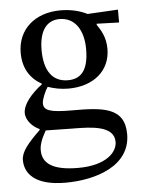

<svg xmlns="http://www.w3.org/2000/svg" viewBox="-52 -526 588 803"><g transform="rotate(-5 242.0 -125.0)"><path d="M191 235C317 235 465 189 465 55C465 -60 369 -64 243 -64C151 -64 125 -74 125 -104C125 -121 141 -157 151 -171C177 -162 205 -156 237 -156C342 -156 414 -215 414 -308C414 -358 392 -391 378 -411V-416L472 -413V-467L344 -460C312 -476 274 -485 232 -485C126 -485 51 -422 51 -322C51 -257 80 -213 128 -186V-184C81 -148 46 -106 46 -70C46 -39 74 -10 102 2V6C48 58 21 92 21 125C21 180 60 235 191 235ZM127 10C141 10 160 11 240 12C243 12 246 12 249 12C316 13 414 14 414 83C414 126 367 178 249 178C147 178 99 149 99 91C99 70 106 47 127 10ZM238 -191C173 -191 139 -240 139 -326C139 -410 173 -449 225 -449C289 -449 325 -395 325 -314C325 -219 288 -191 238 -191Z"/></g></svg>

Font: STIX Two Text
Style: Regular
Weight: 400
Designer: Ross Mills, John Hudson & Paul Hanslow, Tiro Typeworks Ltd; with prior portions MicroPress Inc., and Coen Hoffman.
Foundry: Tiro Typeworks Ltd
Version: Version 2.13 b171